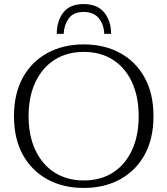

<svg xmlns="http://www.w3.org/2000/svg" viewBox="-20 -914 825 947"><path d="M393 13Q292 13 214.5 -29Q137 -71 93 -150Q49 -229 49 -341Q49 -453 93 -532Q137 -611 214.5 -653Q292 -695 393 -695Q494 -695 571.5 -653Q649 -611 693 -532Q737 -453 737 -341Q737 -229 693 -150Q649 -71 571.5 -29Q494 13 393 13ZM393 -24Q476 -24 536.5 -62.5Q597 -101 630.5 -172.5Q664 -244 664 -341Q664 -438 630.5 -509.5Q597 -581 536.5 -619.5Q476 -658 393 -658Q311 -658 250 -619.5Q189 -581 155 -509.5Q121 -438 121 -341Q121 -244 155 -172.5Q189 -101 250 -62.5Q311 -24 393 -24ZM260 -747Q260 -811 292.5 -852.5Q325 -894 392 -894Q460 -894 494 -852.5Q528 -811 528 -747H494Q493 -791 468 -823Q443 -855 392 -855Q342 -855 319 -823Q296 -791 294 -747Z"/></svg>

Font: Montagu Slab 144pt Light
Style: Regular
Weight: 300
Designer: Florian Karsten
Foundry: Florian Karsten
Version: Version 1.000